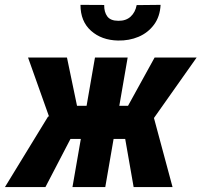

<svg xmlns="http://www.w3.org/2000/svg" viewBox="-47 -763 822 783"><path d="M185.5 -196.3 67.4 -528.3H226.1L267.1 -331.5H354.5L314 -196.3ZM251 -216.8 138.2 0H-26.9L149.9 -289.1ZM473.6 -528.3 382.3 0H248.5L340.3 -528.3ZM754.9 -528.3 520.5 -196.3H387.2L393.6 -331.5H475.1L583.5 -528.3ZM498 0 458.5 -225.6 578.1 -292 656.7 0ZM510.3 -742.2 607.9 -743.2Q605.5 -695.3 581.1 -662.4Q556.6 -629.4 518.1 -613Q479.5 -596.7 434.1 -597.7Q367.2 -599.1 324.2 -637.5Q281.2 -675.8 281.2 -743.2L377.9 -742.7Q377.4 -713.9 390.6 -696Q403.8 -678.2 435.5 -678.2Q466.8 -677.7 485.8 -695.3Q504.9 -712.9 510.3 -742.2Z"/></svg>

Font: Roboto Condensed
Style: Bold Italic
Weight: 700
Italic angle: -12°
Designer: Christian Robertson
Foundry: Google
Version: Version 3.0